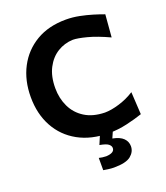

<svg xmlns="http://www.w3.org/2000/svg" viewBox="-182 -928 1119 1294"><g transform="rotate(-20 377.5 -281.0)"><path d="M458.5 14.2Q330.6 14.2 237.5 -37.4Q144.5 -88.9 94.2 -180.9Q43.9 -272.9 43.9 -394Q43.9 -513.2 92.3 -605.7Q140.6 -698.2 230.2 -751.5Q319.8 -804.7 444.3 -804.7Q492.2 -804.7 540 -795.2Q587.9 -785.6 631.1 -772.5Q674.3 -759.3 707 -747.1L693.8 -585.9Q606 -626.5 540.5 -643.6Q475.1 -660.6 442.4 -660.6Q382.3 -658.7 331.8 -627.7Q281.2 -596.7 250.5 -537.8Q219.7 -479 219.7 -394Q219.7 -321.3 248.5 -260.7Q277.3 -200.2 335 -163.8Q392.6 -127.4 478.5 -125.5Q523.4 -125.5 582.3 -143.3Q641.1 -161.1 692.4 -193.8L701.7 -32.7Q652.3 -15.6 587.4 -0.7Q522.5 14.2 458.5 14.2ZM409.2 243.7Q391.1 243.7 369.1 240.7Q347.2 237.8 334.5 235.4V147.5Q342.8 149.9 358.2 152.1Q373.5 154.3 385.7 154.3Q446.3 151.4 446.3 116.7Q446.3 101.1 430.4 88.4Q414.6 75.7 368.2 67.4L408.7 -28.3H489.7V0L465.3 55.7Q517.6 65.9 541.5 89.8Q565.4 113.8 565.4 147Q565.4 187 530.8 215.3Q496.1 243.7 409.2 243.7Z"/></g></svg>

Font: Pinar-DS3-FD Bold
Style: Regular
Weight: 700
Designer: Amin Abedi
Version: Version 3.000